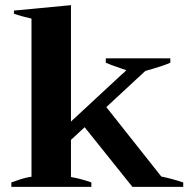

<svg xmlns="http://www.w3.org/2000/svg" viewBox="-20 -724 742 744"><path d="M690 -17V0H493L308 -231L255 -182V-38Q292 -32 334 -17V0H24V-17Q29 -19 54 -27.5Q79 -36 102 -39V-652Q61 -661 34 -671V-683L255 -704V-253L449 -433Q464 -445 469 -452L449 -459Q407 -473 390 -481V-498H640V-481Q617 -470 543 -449L392 -309L605 -40Q645 -32 690 -17Z"/></svg>

Font: Trirong
Style: Bold
Weight: 700
Designer: Katatrad Team
Foundry: CadsonDemak
Version: Version 1.001